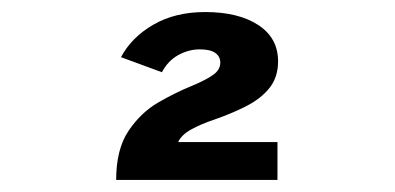

<svg xmlns="http://www.w3.org/2000/svg" viewBox="-20 -905 656 319"><path d="M173 -606Q173 -657 193.5 -687.5Q214 -718 243 -734.8Q272 -751.5 298 -762Q322 -772 334 -780.5Q346 -789 346 -801Q346 -811 337.8 -817Q329.5 -823 312 -823Q293.5 -823 276.2 -813.5Q259 -804 249 -785L181 -810Q198.5 -843 234.8 -864Q271 -885 321 -885Q376 -885 409 -863.5Q442 -842 442 -803Q442 -777 428 -759.2Q414 -741.5 390.2 -729.2Q366.5 -717 338 -707Q314 -699 297.8 -690Q281.5 -681 276 -669H441V-606Z"/></svg>

Font: Overpass Mono Light
Style: Regular
Weight: 300
Monospace: yes
Designer: Delve Withrington, Dave Bailey
Foundry: Delve Fonts LLC
Version: Version 4.000